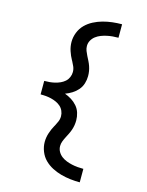

<svg xmlns="http://www.w3.org/2000/svg" viewBox="-142 -918 884 1157"><g transform="rotate(15 300.0 -340.0)"><path d="M472 153Q442 153 412 149.5Q382 146 353 138Q324 130 297 116Q270 102 249 81Q228 60 216.5 31Q205 2 205 -28Q205 -56 214 -83.5Q223 -111 237 -136L238 -137Q246 -152 253 -168Q260 -184 260 -202Q260 -219 253 -235Q246 -251 233.5 -262Q221 -273 205.5 -280Q190 -287 173.5 -291Q157 -295 140.5 -296.5Q124 -298 107 -298V-382Q124 -382 140.5 -383.5Q157 -385 173.5 -389Q190 -393 205.5 -400Q221 -407 233.5 -418Q246 -429 253 -445Q260 -461 260 -478Q260 -496 253 -512Q246 -528 238 -543L237 -544Q223 -569 214 -596.5Q205 -624 205 -652Q205 -682 216.5 -711Q228 -740 249 -761Q270 -782 297 -796Q324 -810 353 -818Q382 -826 412 -829.5Q442 -833 472 -833V-749Q454 -749 436 -747.5Q418 -746 400 -742Q382 -738 365 -731.5Q348 -725 333.5 -714Q319 -703 310 -687Q301 -671 301 -652Q301 -637 306.5 -622.5Q312 -608 319 -594.5Q326 -581 333 -567Q340 -553 345 -538.5Q350 -524 352.5 -509Q355 -494 355 -478Q355 -455 348 -432Q341 -409 325.5 -391Q310 -373 290 -360.5Q270 -348 248 -340Q270 -332 290 -319.5Q310 -307 325.5 -289Q341 -271 348 -248Q355 -225 355 -202Q355 -186 352.5 -171Q350 -156 345 -141.5Q340 -127 333 -113Q326 -99 319 -85.5Q312 -72 306.5 -57.5Q301 -43 301 -28Q301 -9 310 7Q319 23 333.5 34Q348 45 365 51.5Q382 58 400 62Q418 66 436 67.5Q454 69 472 69Z"/></g></svg>

Font: Iosevka Medium Extended
Style: Regular
Weight: 500
Width: 7
Monospace: yes
Designer: Belleve Invis
Foundry: Belleve Invis
Version: Version 32.5.0; ttfautohint (v1.8.4)